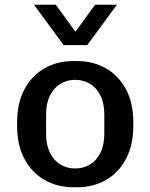

<svg xmlns="http://www.w3.org/2000/svg" viewBox="-20 -778 633 808"><path d="M289 10Q221 10 167 -21Q113 -52 82.5 -110Q52 -168 52 -247V-264Q52 -344 82.5 -401.5Q113 -459 166.5 -490Q220 -521 288 -521H304Q373 -521 426.5 -490Q480 -459 510.5 -401.5Q541 -344 541 -264V-247Q541 -168 510.5 -110Q480 -52 426.5 -21Q373 10 305 10ZM296 -69Q331 -69 358.5 -85.5Q386 -102 402.5 -135Q419 -168 419 -215V-296Q419 -344 402.5 -376.5Q386 -409 358.5 -425.5Q331 -442 296 -442Q262 -442 234.5 -425.5Q207 -409 190.5 -376.5Q174 -344 174 -296V-215Q174 -168 190.5 -135Q207 -102 234.5 -85.5Q262 -69 296 -69ZM472 -758 347 -588H248L123 -758H215L329 -601H266L380 -758Z"/></svg>

Font: Chivo Medium
Style: Regular
Weight: 500
Designer: Hector Gatti
Foundry: Omnibus-Type
Version: Version 2.002